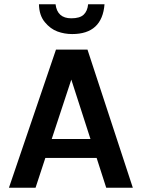

<svg xmlns="http://www.w3.org/2000/svg" viewBox="-20 -882 666 902"><path d="M163 -862H241Q249 -796 315 -796Q355 -796 373 -813Q391 -830 394 -862H471Q460 -722 319 -722Q283 -722 250 -734Q217 -746 190.5 -778Q164 -810 163 -862ZM22 0 243 -649H391L604 0H479L434 -140H193L147 0ZM223 -229H405L315 -508Z"/></svg>

Font: Karmilla
Style: Bold
Weight: 700
Designer: Jonathan Pinhorn
Version: Version 1.000